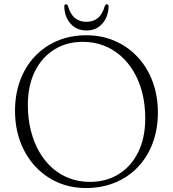

<svg xmlns="http://www.w3.org/2000/svg" viewBox="-20 -884 830 920"><path d="M393.5 -715Q469 -715 531.8 -687.2Q594.5 -659.5 640.5 -609.8Q686.5 -560 711.5 -492.5Q736.5 -425 736.5 -345Q736.5 -264.5 711.5 -198Q686.5 -131.5 640.5 -83.2Q594.5 -35 531.2 -9Q468 17 392 17Q318 17 255.8 -10.5Q193.5 -38 147.8 -88Q102 -138 77 -205.5Q52 -273 52 -353Q52 -433.5 77 -499.8Q102 -566 147.5 -614.2Q193 -662.5 255.8 -688.8Q318.5 -715 393.5 -715ZM676 -317Q676 -382.5 661.8 -438.8Q647.5 -495 621 -540Q594.5 -585 557.5 -617.2Q520.5 -649.5 475 -666.5Q429.5 -683.5 377 -683.5Q299.5 -683.5 240.2 -646.8Q181 -610 147.2 -542Q113.5 -474 113.5 -381Q113.5 -315 127.8 -258.5Q142 -202 168 -156.8Q194 -111.5 230.8 -79Q267.5 -46.5 313 -29.5Q358.5 -12.5 410.5 -12.5Q489 -12.5 548.8 -49.5Q608.5 -86.5 642.2 -155Q676 -223.5 676 -317ZM394.5 -779.5Q426.5 -779.5 448.5 -797.2Q470.5 -815 482 -855Q484.5 -860 487 -861.8Q489.5 -863.5 492 -863.5Q495.5 -863.5 498.2 -860.8Q501 -858 500.5 -852Q498 -801.5 469.5 -769.8Q441 -738 394.5 -738Q347.5 -738 318.8 -769.8Q290 -801.5 288 -852Q287.5 -858 290 -860.8Q292.5 -863.5 296 -863.5Q299.5 -863.5 301.8 -861.8Q304 -860 305.5 -855Q317.5 -815 339.5 -797.2Q361.5 -779.5 394.5 -779.5Z"/></svg>

Font: Fraunces ExtraLight
Style: Regular
Weight: 250
Version: Version 1.000;[b76b70a41]